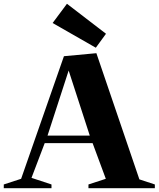

<svg xmlns="http://www.w3.org/2000/svg" viewBox="-30 -998 841 1018"><path d="M-10 0V-20L82 -50L309 -700L481 -716L709 -47L791 -20V0H439V-20L531 -50L461 -239H207L137 -55L243 -20V0ZM222 -279H446L334 -624ZM478 -745 249 -876 325 -978 532 -819Z"/></svg>

Font: Wittgenstein Extrabold
Style: Regular
Weight: 800
Designer: Jörg Drees
Foundry: Jörg Drees
Version: Version 1.303; ttfautohint (v1.8.4.7-5d5b)